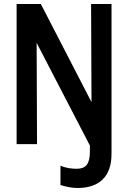

<svg xmlns="http://www.w3.org/2000/svg" viewBox="-20 -720 640 959"><path d="M367 219Q329 219 282 204V108Q305 117 325 120Q345 123 364 123Q398 123 413.5 103Q429 83 429 37V7L163 -506L165 0H63V-700H184L437 -210L435 -700H537V49Q537 132 493.5 175.5Q450 219 367 219Z"/></svg>

Font: Red Hat Mono Medium
Style: Regular
Weight: 500
Monospace: yes
Designer: Pentagram, MCKL
Foundry: Pentagram, MCKL
Version: Version 1.023; ttfautohint (v1.8.3)